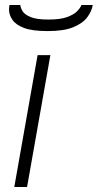

<svg xmlns="http://www.w3.org/2000/svg" viewBox="-20 -746 390 766"><path d="M37 0 130 -526H181L88 0ZM170 -622Q109 -622 76 -634.5Q43 -647 29.5 -667Q16 -687 16 -708Q16 -713 16.5 -717.5Q17 -722 18 -726H61Q62 -715 70 -701.5Q78 -688 102 -678Q126 -668 173 -668Q221 -668 248 -678Q275 -688 288 -701.5Q301 -715 305 -726H350Q346 -701 328 -677Q310 -653 272.5 -637.5Q235 -622 170 -622Z"/></svg>

Font: Archivo Expanded Thin
Style: Italic
Weight: 250
Width: 7
Italic angle: -10°
Designer: Hector Gatti
Foundry: Omnibus-Type
Version: Version 2.001